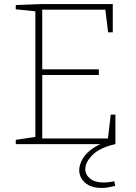

<svg xmlns="http://www.w3.org/2000/svg" viewBox="-20 -713 671 950"><path d="M528 -146H551V0H58V-21L164 -37L155 -26V-666L164 -656L58 -667V-688L189 -693H538V-553H515L500 -674L510 -665H180L189 -674V-361L180 -370H469V-342H180L189 -351V-19L180 -28H523L513 -19ZM484 217Q430 217 401 191Q372 165 372 129Q372 101 390 71Q408 41 446 16.5Q484 -8 543 -19L551 0Q475 17 438.5 53Q402 89 402 124Q402 151 425.5 170.5Q449 190 493 190Q505 190 518.5 188.5Q532 187 546 184L550 207Q532 211 515.5 214Q499 217 484 217Z"/></svg>

Font: Bitter Thin ExtraLight
Style: Regular
Weight: 250
Version: Version 2.002